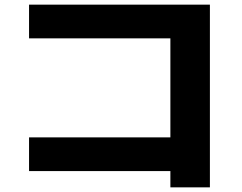

<svg xmlns="http://www.w3.org/2000/svg" viewBox="-20 -753 1040 826"><path d="M713 53V-17H105V-162H713V-588H105V-733H883V53Z"/></svg>

Font: M PLUS 2 ExtraBold
Style: Regular
Weight: 800
Version: Version 1.001